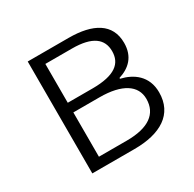

<svg xmlns="http://www.w3.org/2000/svg" viewBox="-124 -663 799 792"><g transform="rotate(-30 276.0 -266.5)"><path d="M100 0H301C425 0 506 -48 506 -152C506 -231 451 -268 394 -281V-285C445 -301 483 -335 483 -401C483 -493 410 -533 295 -533H100ZM158 -303V-488H285C382 -488 423 -454 423 -396C423 -338 383 -303 276 -303ZM158 -46V-257H283C390 -257 447 -219 447 -155C447 -84 394 -46 291 -46Z"/></g></svg>

Font: Genne Gothic Light
Style: Regular
Weight: 300
Designer: Ryoko NISHIZUKA (kana & ideographs); Paul D. Hunt (Latin, Greek & Cyrillic); Wenlong ZHANG (bopomofo); Sandoll Communica
Foundry: Adobe Systems Incorporated
Version: Version 1.004;PS 1.004;hotconv 16.6.51;makeotf.lib2.5.65220